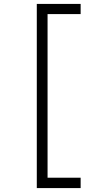

<svg xmlns="http://www.w3.org/2000/svg" viewBox="-20 -808 462 981"><path d="M168 -788H223V153H168ZM186 -788H392V-736H186ZM186 100H392V153H186Z"/></svg>

Font: Asta Sans Light
Style: Regular
Weight: 300
Designer: 42dot
Version: Version 1.000